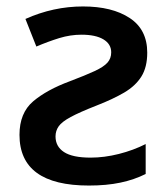

<svg xmlns="http://www.w3.org/2000/svg" viewBox="-20 -571 527 601"><path d="M239.7 -550.8Q331.1 -550.8 386 -514.6Q440.9 -478.5 440.9 -406.2Q440.9 -360.8 422.6 -331.5Q404.3 -302.2 368.7 -281.2Q333 -260.3 281.2 -240.2Q229 -219.7 201.4 -204.8Q173.8 -189.9 163.8 -175.8Q153.8 -161.6 153.8 -144Q153.8 -112.3 180.4 -95Q207 -77.6 263.7 -77.6Q306.6 -77.6 352.1 -89.1Q397.5 -100.6 436 -120.1V-26.4Q399.9 -8.3 356.7 0.7Q313.5 9.8 258.3 9.8Q41 9.8 41 -148.9Q41 -217.3 83.7 -253.7Q126.5 -290 199.2 -316.9Q248 -335.4 276.4 -348.6Q304.7 -361.8 316.4 -375Q328.1 -388.2 328.1 -407.2Q328.1 -433.1 303.7 -447.8Q279.3 -462.4 234.9 -462.4Q200.2 -462.4 165.3 -451.7Q130.4 -440.9 93.8 -425.3L59.6 -511.7Q147 -550.8 239.7 -550.8Z"/></svg>

Font: Open Sans SemiBold
Style: Regular
Weight: 600
Designer: Monotype Design Team
Foundry: Monotype Imaging Inc.
Version: Version 3.003; ttfautohint (v1.8.4)